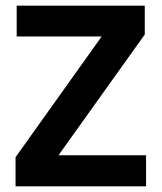

<svg xmlns="http://www.w3.org/2000/svg" viewBox="-20 -659 572 679"><path d="M496.5 -110V0H35V-103L339.5 -530H39V-639H492V-537L187 -110Z"/></svg>

Font: Anek Odia Medium SemiBold
Style: Regular
Weight: 600
Version: Version 1.003